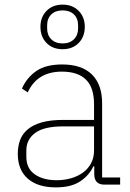

<svg xmlns="http://www.w3.org/2000/svg" viewBox="-20 -799 562 831"><path d="M431 0Q390 0 388 -42V-79H384Q366 -40 327 -14Q288 12 222 12Q143 12 100 -26Q57 -64 57 -133Q57 -166 67 -193Q77 -220 100.5 -239.5Q124 -259 161.5 -269.5Q199 -280 254 -280H387V-348Q387 -420 352 -454.5Q317 -489 248 -489Q141 -489 100 -399L75 -416Q96 -463 137 -491.5Q178 -520 249 -520Q334 -520 378 -476.5Q422 -433 422 -352V-31H500V0ZM225 -19Q258 -19 287.5 -27.5Q317 -36 339 -52Q361 -68 374 -92Q387 -116 387 -148V-252H254Q170 -252 132 -223.5Q94 -195 94 -148V-120Q94 -70 130.5 -44.5Q167 -19 225 -19ZM251 -586Q208 -586 181.5 -613Q155 -640 155 -683Q155 -725 181.5 -752Q208 -779 251 -779Q294 -779 320.5 -752Q347 -725 347 -683Q347 -640 320.5 -613Q294 -586 251 -586ZM251 -611Q282 -611 300 -629Q318 -647 318 -676V-689Q318 -719 300 -736.5Q282 -754 251 -754Q220 -754 202 -736.5Q184 -719 184 -689V-676Q184 -647 202 -629Q220 -611 251 -611Z"/></svg>

Font: IBM Plex Sans Hebrew ExtraLight
Style: Regular
Weight: 200
Designer: Mike Abbink, Paul van der Laan, Pieter van Rosmalen, Yanek Iontef
Foundry: Bold Monday
Version: Version 1.2